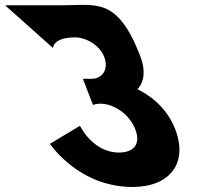

<svg xmlns="http://www.w3.org/2000/svg" viewBox="-211 -749 866 768"><path d="M0.9 -557C0.9 -557 0.7 -599.5 89.1 -599.5C134.1 -599.5 188.2 -567.2 205.6 -522.2C225.2 -471.2 198 -433.8 155.5 -433.8H120.6L160.9 -329.2C160.9 -329.2 172.5 -334.3 189.5 -334.3C245.7 -334.3 307.1 -291.8 330.3 -231.5C353.2 -172 323.5 -138.8 264.9 -138.8C159.5 -138.8 108.9 -245.9 108.9 -245.9L-11.2 -173.7C-11.2 -173.7 102.9 -1.1 318.8 -1.1C469.2 -1.1 541.9 -97.2 490.1 -231.5C461.6 -305.4 406.2 -359 339 -392.1C365.8 -421.9 372.5 -466.1 350.3 -523.9C258.9 -761 174.8 -727.9 41.3 -727.9H-190.7Z"/></svg>

Font: Hussar
Style: BdOpOblFour
Weight: 700
Foundry: Cannot Into Space Fonts
Version: Version 2.00